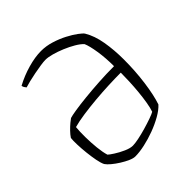

<svg xmlns="http://www.w3.org/2000/svg" viewBox="-198 -855 985 985"><g transform="rotate(-45 294.0 -362.5)"><path d="M218 0Q204 0 183.5 -9Q163 -18 141.5 -31.5Q120 -45 102.5 -59.5Q85 -74 77 -86Q69 -102 63.5 -131Q58 -160 54.5 -192.5Q51 -225 50 -254.5Q49 -284 51 -301Q60 -315 75 -330.5Q90 -346 104.5 -358Q119 -370 124 -373Q136 -377 170 -382.5Q204 -388 252.5 -393Q301 -398 356.5 -401.5Q412 -405 468 -405Q468 -464 460 -515.5Q452 -567 441 -592Q427 -607 401.5 -622Q376 -637 346 -649.5Q316 -662 288.5 -669.5Q261 -677 242 -677Q229 -677 205.5 -673.5Q182 -670 156.5 -665Q131 -660 108.5 -654.5Q86 -649 74 -645Q72 -648 67.5 -653.5Q63 -659 61 -669Q109 -695 162 -710Q215 -725 258 -725Q295 -725 332 -713.5Q369 -702 400.5 -685.5Q432 -669 453.5 -653Q475 -637 481 -628Q507 -585 517.5 -523.5Q528 -462 528 -394Q528 -310 517.5 -232.5Q507 -155 490 -105Q471 -84 437.5 -65Q404 -46 365 -31.5Q326 -17 287 -8.5Q248 0 218 0ZM248 -48Q263 -48 290.5 -53.5Q318 -59 349 -68Q380 -77 405.5 -86Q431 -95 441 -101Q448 -121 453.5 -153Q459 -185 462.5 -222Q466 -259 467.5 -294.5Q469 -330 469 -357Q430 -357 381 -355Q332 -353 281.5 -348.5Q231 -344 186 -337.5Q141 -331 109 -322Q106 -292 106.5 -251.5Q107 -211 111 -172.5Q115 -134 123 -108Q130 -101 152.5 -86.5Q175 -72 202 -60Q229 -48 248 -48Z"/></g></svg>

Font: Texturina 72pt Thin
Style: Regular
Weight: 100
Designer: Guillermo Torres Carreño
Foundry: Omnibus-Type
Version: Version 1.002; ttfautohint (v1.8.3)